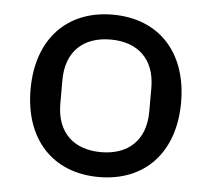

<svg xmlns="http://www.w3.org/2000/svg" viewBox="-43 -556 679 615"><g transform="rotate(5 296.0 -249.0)"><path d="M296 -68C209 -68 153 -118 153 -211V-287C153 -380 209 -430 296 -430C383 -430 439 -380 439 -287V-211C439 -118 383 -68 296 -68ZM296 12C443 12 538 -87 538 -249C538 -411 443 -510 296 -510C149 -510 54 -411 54 -249C54 -87 149 12 296 12Z"/></g></svg>

Font: IBM Plex Thai Text
Style: Regular
Weight: 450
Designer: Mike Abbink, Paul van der Laan, Pieter van Rosmalen, Ben Mitchell, Mark Frömberg
Foundry: Bold Monday
Version: Version 1.0